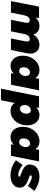

<svg xmlns="http://www.w3.org/2000/svg" viewBox="1456 -2050 789 3740"><g transform="rotate(90 1850.0 -180.5)"><path d="M955 0H730L788 -291L790 -312Q790 -367 739 -367Q678 -367 647 -280L591 0H366L424 -291L426 -312Q426 -367 375 -367Q347 -367 320.8 -343.2Q294.5 -319.5 280 -267L227 0H2L110 -547H335L322 -479Q389 -555 483 -555Q554 -555 595 -522Q636 -489 651 -438Q736 -555 847 -555Q935 -555 980 -502.5Q1025 -450 1025 -376Q1025 -355 1020 -325Z M1267 8Q1172 8 1118.5 -60.5Q1065 -129 1065 -229Q1065 -366 1147.5 -460.5Q1230 -555 1347 -555Q1451 -555 1501 -475L1515 -547H1740L1631 0H1406L1417 -54Q1349 8 1267 8ZM1359 -160Q1406 -160 1433 -199.5Q1460 -239 1460 -288Q1460 -324 1442 -347.5Q1424 -371 1390 -371Q1352 -371 1322 -337Q1292 -303 1292 -244Q1292 -164 1359 -160Z M1933 194H1708L1856 -547H2081L2070 -493Q2138 -555 2220 -555Q2314 -555 2368 -486.5Q2422 -418 2422 -318Q2422 -180 2340.5 -86Q2259 8 2140 8Q2036 8 1986 -72ZM2097 -176Q2144 -176 2169.5 -215.5Q2195 -255 2195 -303Q2195 -383 2128 -387Q2090 -387 2058.5 -353.5Q2027 -320 2027 -259Q2027 -223 2045 -199.5Q2063 -176 2097 -176Z M2652 8Q2557 8 2503.5 -60.5Q2450 -129 2450 -229Q2450 -366 2532.5 -460.5Q2615 -555 2732 -555Q2836 -555 2886 -475L2900 -547H3125L3016 0H2791L2802 -54Q2734 8 2652 8ZM2744 -160Q2791 -160 2818 -199.5Q2845 -239 2845 -288Q2845 -324 2827 -347.5Q2809 -371 2775 -371Q2737 -371 2707 -337Q2677 -303 2677 -244Q2677 -164 2744 -160Z M3402 9Q3234 9 3103 -98L3193 -226Q3302 -142 3385 -142Q3406.5 -142 3414.2 -147.5Q3422 -153 3422 -164Q3422 -180 3361 -199Q3327 -211 3284 -232Q3185 -280 3185 -366Q3185 -409 3200 -441.8Q3215 -474.5 3241 -497.2Q3267 -520 3301.5 -534Q3354 -555 3416 -555Q3560 -555 3700 -457L3604 -331Q3488 -406 3427 -406Q3399 -406 3395 -384Q3395 -365 3462 -343L3463 -342Q3636 -286 3636 -176Q3636 -113 3603 -72Q3565 -28 3511.5 -9.5Q3458 9 3402 9Z"/></g></svg>

Font: Argentum Sans Black
Style: Italic
Weight: 900
Italic angle: -11°
Designer: Julieta Ulanovsky (font), Cristiano Sobral (main changes and remaster)
Foundry: Julieta Ulanovsky (font), Cristiano Sobral (main changes and remaster)
Version: Version 2.007;June 15, 2022;FontCreator 14.0.0.2814 64-bit; 